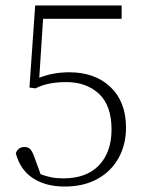

<svg xmlns="http://www.w3.org/2000/svg" viewBox="-20 -671 533 704"><path d="M442 -203Q442 -141 415 -92Q388 -43 337.5 -15Q287 13 217 13Q148 13 101 -17.5Q54 -48 38 -109Q46 -132 70 -132Q84 -132 91.5 -123.5Q99 -115 106 -95L129 -32Q148 -25 167.5 -21Q187 -17 212 -17Q298 -17 343.5 -65.5Q389 -114 389 -196Q389 -284 343 -327Q297 -370 223 -370Q192 -370 164 -365Q136 -360 110 -347L88 -350L109 -651H426V-602H138L124 -386Q175 -406 234 -406Q328 -406 385 -352Q442 -298 442 -203Z"/></svg>

Font: Source Serif Pro Light
Style: Regular
Weight: 300
Designer: Frank Grießhammer
Foundry: Adobe Systems Incorporated
Version: Version 3.001;hotconv 1.0.111;makeotfexe 2.5.65597